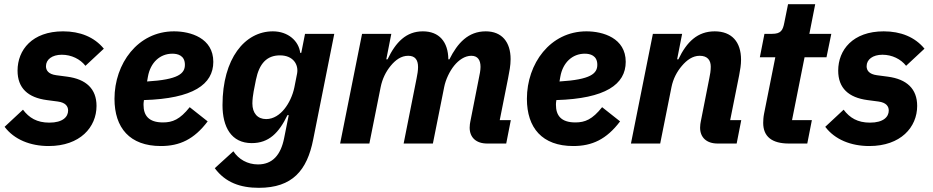

<svg xmlns="http://www.w3.org/2000/svg" viewBox="-20 -687 4465 919"><path d="M213 12C363 12 442 -78 442 -180C442 -262 392 -308 302 -320L249 -327C212 -332 200 -350 200 -370C200 -402 229 -425 276 -425C322 -425 364 -404 389 -372L477 -454C431 -510 363 -537 282 -537C134 -537 64 -448 64 -349C64 -265 114 -220 204 -208L257 -201C294 -196 306 -178 306 -158C306 -128 281 -100 216 -100C157 -100 119 -123 90 -162L2 -80C48 -19 125 12 213 12Z M750 12C840 12 909 -20 974 -106L888 -174C841 -115 806 -101 760 -101C691 -101 667 -135 667 -185C667 -190 667 -196 669 -208C904 -215 1001 -283 1001 -391C1001 -505 892 -537 813 -537C639 -537 528 -382 528 -214C528 -75 601 12 750 12ZM805 -430C830 -430 865 -422 865 -377C865 -335 834 -306 684 -297L688 -320C700 -388 746 -430 805 -430Z M1185 -2C1267 -2 1315 -51 1356 -136H1362L1340 -26C1324 55 1284 100 1215 100C1164 100 1122 75 1097 37L1008 118C1059 187 1131 212 1219 212C1380 212 1450 128 1479 -19L1580 -525H1440L1422 -434H1417C1410 -491 1359 -537 1286 -537C1152 -537 1045 -407 1045 -184C1045 -79 1087 -2 1185 -2ZM1254 -117C1213 -117 1188 -145 1188 -192C1188 -208 1191 -235 1194 -249L1205 -305C1221 -384 1258 -422 1320 -422C1384 -422 1410 -377 1402 -335L1389 -269C1381 -230 1363 -192 1341 -165C1320 -139 1290 -117 1254 -117Z M1748 0 1802 -270C1810 -310 1827 -344 1850 -372C1873 -400 1900 -420 1934 -420C1968 -420 1981 -399 1981 -366C1981 -350 1978 -331 1974 -312L1912 0H2052L2106 -270C2113 -306 2132 -346 2154 -373C2176 -400 2205 -420 2236 -420C2267 -420 2280 -399 2280 -367C2280 -350 2276 -331 2272 -312L2231 -104C2230 -99 2228 -88 2228 -76C2228 -29 2259 0 2312 0H2403L2425 -112H2372L2412 -313C2418 -344 2424 -373 2424 -404C2424 -486 2382 -537 2305 -537C2221 -537 2170 -481 2131 -403H2126C2125 -487 2082 -537 2004 -537C1924 -537 1874 -485 1835 -403H1829L1853 -525H1713L1608 0Z M2724 12C2814 12 2883 -20 2948 -106L2862 -174C2815 -115 2780 -101 2734 -101C2665 -101 2641 -135 2641 -185C2641 -190 2641 -196 2643 -208C2878 -215 2975 -283 2975 -391C2975 -505 2866 -537 2787 -537C2613 -537 2502 -382 2502 -214C2502 -75 2575 12 2724 12ZM2779 -430C2804 -430 2839 -422 2839 -377C2839 -335 2808 -306 2658 -297L2662 -320C2674 -388 2720 -430 2779 -430Z M3140 0 3194 -270C3202 -310 3220 -344 3244 -372C3267 -399 3295 -420 3329 -420C3367 -420 3382 -398 3382 -368C3382 -348 3379 -331 3375 -312L3334 -104C3333 -99 3331 -88 3331 -76C3331 -29 3362 0 3415 0H3506L3528 -112H3475L3518 -327C3523 -354 3527 -376 3527 -401C3527 -487 3482 -537 3401 -537C3319 -537 3267 -487 3227 -403H3221L3245 -525H3105L3000 0Z M3844 0 3866 -112H3771L3831 -413H3936L3959 -525H3854L3882 -667H3752L3734 -578C3727 -542 3718 -525 3675 -525H3639L3617 -413H3691L3637 -142C3634 -127 3633 -109 3633 -99C3633 -33 3675 0 3756 0Z M4141 12C4291 12 4370 -78 4370 -180C4370 -262 4320 -308 4230 -320L4177 -327C4140 -332 4128 -350 4128 -370C4128 -402 4157 -425 4204 -425C4250 -425 4292 -404 4317 -372L4405 -454C4359 -510 4291 -537 4210 -537C4062 -537 3992 -448 3992 -349C3992 -265 4042 -220 4132 -208L4185 -201C4222 -196 4234 -178 4234 -158C4234 -128 4209 -100 4144 -100C4085 -100 4047 -123 4018 -162L3930 -80C3976 -19 4053 12 4141 12Z"/></svg>

Font: LVC Sans
Style: Bold Italic
Weight: 700
Italic angle: -11.31°
Designer: Mike Abbink, Paul van der Laan, Pieter van Rosmalen
Foundry: Bold Monday
Version: Version 3.0